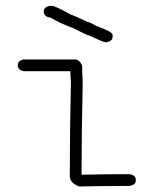

<svg xmlns="http://www.w3.org/2000/svg" viewBox="-20 -661 540 670"><path d="M63.5 -453.6H241.2Q257.3 -453.6 266.6 -432.1Q266.6 -408.2 268.6 -373.5Q264.6 -191.4 264.6 -51.3H266.6Q353 -53.2 401.4 -53.2H432.6Q454.1 -49.8 454.1 -31.7Q454.1 -16.1 432.6 -12.2H422.9Q359.4 -12.2 254.9 -10.3Q223.6 -23.9 223.6 -45.4V-61Q223.6 -196.3 227.5 -375.5Q225.6 -397 225.6 -412.6H63.5Q42 -416 42 -434.1Q42 -449.7 63.5 -453.6ZM154.3 -640.6H162.1Q171.9 -640.6 228.5 -609.4Q232.4 -609.4 287.1 -584Q292.5 -584 316.4 -570.3Q373 -550.3 373 -539.1V-533.2Q373 -517.6 351.6 -513.7H347.7Q341.3 -513.7 291 -537.1Q285.2 -537.1 236.3 -562.5Q194.8 -577.1 156.2 -599.6Q132.8 -602.1 132.8 -621.1Q132.8 -636.7 154.3 -640.6Z"/></svg>

Font: CEF Fonts CJK Mono
Style: Regular
Weight: 400
Designer: PartyBoss (派对大魔王)
Version: Release 2.25